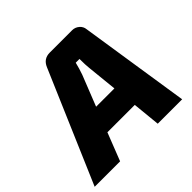

<svg xmlns="http://www.w3.org/2000/svg" viewBox="-213 -868 1046 1046"><g transform="rotate(-45 309.5 -345.0)"><path d="M425 -161H214L151 0H-45L232 -645Q251 -690 299 -690H471Q494 -690 511.5 -675Q529 -660 531 -638L629 0H441ZM410 -303 392 -479Q389 -503 389 -551H360Q351 -514 339 -480L269 -303Z"/></g></svg>

Font: Ezarion Extra Bold
Style: Italic
Weight: 800
Italic angle: -8°
Designer: Natanael Gama
Version: Version 1.001;PS 001.001;hotconv 1.0.70;makeotf.lib2.5.58329